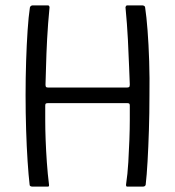

<svg xmlns="http://www.w3.org/2000/svg" viewBox="-20 -693 650 713"><path d="M100 0Q97 0 93.5 -1.5Q90 -3 90 -7Q86 -41 82.5 -94Q79 -147 77 -210.5Q75 -274 75 -340Q75 -404 77 -466Q79 -528 82.5 -580Q86 -632 91 -665Q92 -669 95 -671Q98 -673 101 -673Q115 -673 129.5 -673Q144 -673 158 -673Q163 -673 164 -666Q158 -605 155 -548Q152 -491 151 -446.5Q150 -402 149 -379Q149 -372 151 -370Q153 -368 158 -368Q231 -368 305 -368Q379 -368 452 -368Q456 -368 459 -369.5Q462 -371 462 -379Q461 -399 459.5 -443Q458 -487 455 -545.5Q452 -604 446 -666Q448 -673 452 -673Q466 -673 480.5 -673Q495 -673 509 -673Q512 -673 515.5 -671Q519 -669 519 -665Q524 -632 528 -580Q532 -528 534 -465.5Q536 -403 535 -339Q535 -273 533 -210Q531 -147 528 -94Q525 -41 521 -7Q520 -3 517 -1.5Q514 0 510 0Q496 0 481.5 0Q467 0 452 0Q448 0 448 -7Q454 -47 456.5 -90.5Q459 -134 460.5 -174.5Q462 -215 462 -248.5Q462 -282 462 -301Q462 -307 459.5 -308.5Q457 -310 453 -310Q379 -310 305 -310Q231 -310 158 -310Q153 -310 150.5 -308.5Q148 -307 148 -301Q148 -280 148 -246.5Q148 -213 149.5 -173Q151 -133 154 -90Q157 -47 162 -7Q163 0 158 0Q143 0 129 0Q115 0 100 0Z"/></svg>

Font: Glory
Style: Regular
Weight: 400
Designer: Robert Leuschke
Foundry: Robert Leuschke
Version: Version 1.011